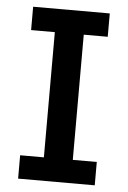

<svg xmlns="http://www.w3.org/2000/svg" viewBox="-50 -714 502 752"><g transform="rotate(5 200.5 -338.0)"><path d="M351.1 0H49.8V-91.8H143.1V-584H49.8V-675.8H351.1V-584H256.8V-91.8H351.1Z"/></g></svg>

Font: Lorenzo Sans Medium
Style: Regular
Weight: 500
Foundry: Intel Corporation
Version: Version 1.00; ttfautohint (v1.5)